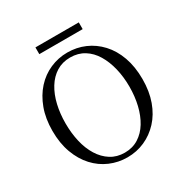

<svg xmlns="http://www.w3.org/2000/svg" viewBox="-198 -1033 1163 1208"><g transform="rotate(-30 383.5 -428.5)"><path d="M226 -824V-873H541V-824ZM383 16Q317 16 257.5 -9.5Q198 -35 153 -84Q108 -133 82 -203.5Q56 -274 56 -364Q56 -453 82 -523.5Q108 -594 153 -643.5Q198 -693 257.5 -719Q317 -745 383 -745Q450 -745 509 -719.5Q568 -694 613.5 -645Q659 -596 684.5 -525Q710 -454 710 -364Q710 -275 684.5 -204.5Q659 -134 613.5 -85Q568 -36 509 -10Q450 16 383 16ZM383 -18Q440 -18 483.5 -45.5Q527 -73 556 -120.5Q585 -168 600 -230.5Q615 -293 615 -364Q615 -434 600 -496.5Q585 -559 556 -607Q527 -655 483.5 -682Q440 -709 383 -709Q326 -709 282.5 -682Q239 -655 209.5 -607Q180 -559 165.5 -496.5Q151 -434 151 -364Q151 -293 165.5 -230.5Q180 -168 209.5 -120.5Q239 -73 282.5 -45.5Q326 -18 383 -18Z"/></g></svg>

Font: Early Summer Mincho
Style: Regular
Weight: 400
Designer: GuiWonder
Version: Version 1.002